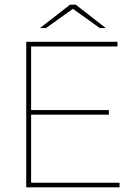

<svg xmlns="http://www.w3.org/2000/svg" viewBox="-20 -807 578 827"><path d="M495 -20V0H93V-627H486V-607H114V-333H449V-313H114V-20ZM436 -686H410L294 -769L178 -686H152L282 -787H306Z"/></svg>

Font: Blinker Thin
Style: Regular
Weight: 100
Designer: Juergen Huber
Foundry: supertype
Version: Version 1.017;hotconv 1.0.117;makeotfexe 2.5.65602